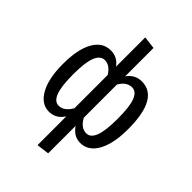

<svg xmlns="http://www.w3.org/2000/svg" viewBox="-270 -874 1211 1211"><g transform="rotate(45 336.0 -268.5)"><path d="M627 -264Q627 -133 586 -60.5Q545 12 474 12Q416 12 378 -44V201L294 212V-45Q258 12 195 12Q127 12 86 -61Q45 -134 45 -264Q45 -395 85.5 -466.5Q126 -538 199 -538Q259 -538 294 -488V-749L378 -739V-486Q415 -538 475 -538Q627 -538 627 -264ZM294 -117V-414Q261 -468 215 -468Q177 -468 157 -419.5Q137 -371 137 -264Q137 -156 156 -107Q175 -58 212 -58Q260 -58 294 -117ZM534 -264Q534 -372 515 -420Q496 -468 458 -468Q410 -468 378 -413V-117Q394 -88 413.5 -73Q433 -58 459 -58Q496 -58 515 -107Q534 -156 534 -264Z"/></g></svg>

Font: Fira Sans Compressed
Style: Regular
Weight: 400
Width: 1
Designer: bBox Type GmbH & Carrois Corporate GbR & Edenspiekermann AG
Foundry: bBox Type GmbH & Carrois Corporate GbR & Edenspiekermann AG
Version: Version 4.301